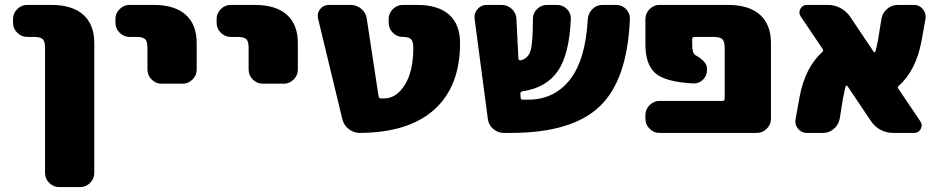

<svg xmlns="http://www.w3.org/2000/svg" viewBox="-20 -540 3815 780"><path d="M188 -520Q274 -520 318.5 -480Q363 -440 363 -365V163Q363 186 346 203Q329 220 306 220H220Q197 220 180 203Q163 186 163 163V-345Q163 -372 153.5 -381Q144 -390 118 -390H90Q67 -390 50 -407Q33 -424 33 -447V-463Q33 -486 50 -503Q67 -520 90 -520Z M604 -520Q690 -520 734.5 -480Q779 -440 779 -365V-257Q779 -234 762 -217Q745 -200 722 -200H636Q613 -200 596 -217Q579 -234 579 -257V-345Q579 -372 569.5 -381Q560 -390 534 -390H506Q483 -390 466 -407Q449 -424 449 -447V-463Q449 -486 466 -503Q483 -520 506 -520Z M1015 -520Q1101 -520 1145.5 -480Q1190 -440 1190 -365V-257Q1190 -234 1173 -217Q1156 -200 1133 -200H1047Q1024 -200 1007 -217Q990 -234 990 -257V-345Q990 -372 980.5 -381Q971 -390 945 -390H917Q894 -390 877 -407Q860 -424 860 -447V-463Q860 -486 877 -503Q894 -520 917 -520Z M1674 -520Q1761 -520 1805 -480Q1849 -440 1849 -365Q1849 -189 1744.5 -95Q1640 -1 1441 0Q1417 0 1397 -15.5Q1377 -31 1371 -55L1272 -465Q1267 -486 1280.5 -503Q1294 -520 1316 -520H1404Q1429 -520 1448 -504Q1467 -488 1470 -464L1518 -148Q1520 -140 1528 -140H1539Q1590 -140 1624.5 -195Q1659 -250 1659 -345Q1659 -371 1650 -380.5Q1641 -390 1616 -390Q1593 -390 1576 -407Q1559 -424 1559 -447V-463Q1559 -486 1576 -503Q1593 -520 1616 -520Z M2483 -520Q2507 -520 2523.5 -503Q2540 -486 2539 -463Q2529 -215 2416 -107.5Q2303 0 2055 0H2027Q2003 0 1984 -16Q1965 -32 1962 -56L1908 -464Q1905 -486 1920 -503Q1935 -520 1957 -520H2018Q2042 -520 2059.5 -503.5Q2077 -487 2078 -463L2086 -302Q2086 -298 2089.5 -296Q2093 -294 2096 -295Q2127 -303 2136 -336.5Q2145 -370 2145 -464Q2145 -487 2162 -503.5Q2179 -520 2202 -520H2243Q2267 -520 2283.5 -503Q2300 -486 2299 -463Q2293 -319 2246 -251Q2199 -183 2102 -169Q2094 -167 2094 -160L2095 -144Q2095 -135 2104 -135H2125Q2231 -135 2295 -216Q2359 -297 2368 -463Q2370 -487 2387 -503.5Q2404 -520 2427 -520Z M2937 -520Q3023 -520 3067.5 -480Q3112 -440 3112 -365V-57Q3112 -34 3095 -17Q3078 0 3055 0H2659Q2636 0 2619 -17Q2602 -34 2602 -57V-73Q2602 -96 2619 -113Q2636 -130 2659 -130H2915Q2924 -130 2924 -139V-345Q2924 -372 2914.5 -381Q2905 -390 2879 -390H2801Q2792 -390 2792 -381V-360Q2792 -323 2805 -316Q2852 -290 2852 -262V-255Q2852 -232 2835.5 -216Q2819 -200 2797 -201Q2683 -207 2642.5 -242.5Q2602 -278 2602 -360V-463Q2602 -486 2619 -503Q2636 -520 2659 -520Z M3694 -520Q3715 -520 3729 -503Q3743 -486 3740 -464L3723 -370Q3700 -253 3632 -192Q3624 -186 3630 -179L3719 -47Q3729 -32 3720.5 -16Q3712 0 3694 0H3608Q3581 0 3557.5 -12.5Q3534 -25 3519 -47L3423 -190Q3421 -192 3418.5 -192Q3416 -192 3416 -190Q3412 -179 3405 -142L3391 -56Q3386 -32 3367 -16Q3348 0 3324 0H3258Q3236 0 3222 -17Q3208 -34 3212 -56L3229 -150Q3252 -267 3320 -328Q3327 -334 3322 -341L3233 -473Q3223 -488 3231.5 -504Q3240 -520 3258 -520H3344Q3370 -520 3394 -507.5Q3418 -495 3433 -473L3529 -330Q3530 -328 3532.5 -328Q3535 -328 3536 -330Q3540 -341 3547 -378L3561 -464Q3565 -488 3584 -504Q3603 -520 3628 -520Z"/></svg>

Font: Rounded Mplus 1c Black
Style: Regular
Weight: 900
Version: Version 1.059.20150529